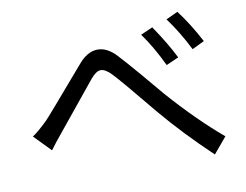

<svg xmlns="http://www.w3.org/2000/svg" viewBox="-75 -816 1150 896"><g transform="rotate(-10 500.0 -368.0)"><path d="M689 -660Q749 -572 784 -501L725 -475Q679 -571 632 -635ZM817 -711Q868 -644 915 -555L857 -527Q811 -618 761 -685ZM52 -255Q78 -271 126 -318Q136 -327 329 -552Q369 -599 414 -602Q463 -605 508 -556Q538 -524 598 -454L690 -345Q817 -201 937 -100L874 -25Q744 -148 644 -267Q507 -434 467 -476Q438 -506 416 -505Q395 -504 369 -473L188 -251Q152 -208 129 -176Z"/></g></svg>

Font: 思源黑体R
Style: Regular
Weight: 400
Designer: Ryoko NISHIZUKA  (kana & ideographs); Paul D. Hunt (Latin, Greek & Cyrillic); Wenlong ZHANG  (bopomofo); Sandoll Communi
Foundry: Adobe Systems Incorporated
Version: Version 1.00 June 24, 2014, initial release